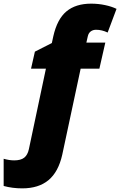

<svg xmlns="http://www.w3.org/2000/svg" viewBox="-122 -785 654 1045"><path d="M-1 240.2Q-54.7 240.2 -102.1 227.1V79.1Q-71.3 87.9 -44.9 87.9Q-8.8 87.9 9.8 73.2Q28.3 58.6 35.2 26.9L127.9 -411.1H46.9L67.9 -503.9L160.2 -550.8L168 -586.9Q189 -680.7 239.5 -722.9Q290 -765.1 374 -765.1Q413.1 -765.1 449.7 -757.3Q486.3 -749.5 512.2 -736.8L463.9 -607.9Q432.6 -623 400.9 -623Q383.8 -623 371.8 -614Q359.9 -605 356 -587.9L348.1 -553.2H451.2L418.9 -411.1H316.9L216.8 57.1Q195.8 150.9 141.8 195.6Q87.9 240.2 -1 240.2Z"/></svg>

Font: TypoPRO Open Sans
Style: Italic
Weight: 800
Italic angle: -12°
Foundry: Ascender Corporation
Version: Version 1.10